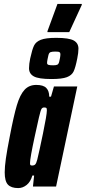

<svg xmlns="http://www.w3.org/2000/svg" viewBox="-20 -951 437 979"><path d="M4 -72Q4 -101 10 -143Q16 -185 30 -256Q50 -361 66 -414.5Q82 -468 105 -493Q128 -518 165 -518Q201 -518 216 -502.5Q231 -487 231 -458H240L255 -510H374L266 0H148L154 -56H145Q136 -24 116 -8Q96 8 73 8Q37 8 20.5 -9.5Q4 -27 4 -72ZM170 -137Q179 -173 199 -269.5Q219 -366 219 -389Q219 -399 215.5 -401Q212 -403 205 -403Q196 -403 191.5 -395.5Q187 -388 178.5 -352Q170 -316 157 -255Q133 -144 133 -119Q133 -111 135.5 -109Q138 -107 145 -107Q154 -107 159.5 -112.5Q165 -118 170 -137ZM128 -603Q128 -625 134 -653Q144 -699 153.5 -718.5Q163 -738 188 -748Q213 -758 267 -758Q332 -758 356 -744.5Q380 -731 380 -703Q380 -682 374 -653Q365 -607 355.5 -587Q346 -567 321 -557.5Q296 -548 242 -548Q177 -548 152.5 -561.5Q128 -575 128 -603ZM282 -637Q284 -645 286 -656Q288 -667 288 -675Q288 -682 283.5 -685Q279 -688 262 -688Q245 -688 237.5 -685Q230 -682 227 -670Q225 -662 222.5 -649.5Q220 -637 220 -630Q220 -623 226.5 -620.5Q233 -618 251 -618Q265 -618 272 -621Q279 -624 282 -637ZM222 -787V-792L273 -931H397V-926L333 -787Z"/></svg>

Font: Saira Ultra Condensed Black
Style: Italic
Weight: 900
Width: 1
Italic angle: -12°
Designer: Hector Gatti with collaboration of the Omnibus-Type team
Foundry: Omnibus-Type
Version: Version 1.001; ttfautohint (v1.8)